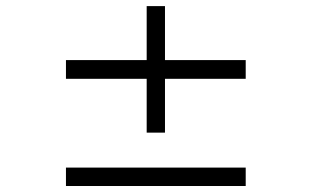

<svg xmlns="http://www.w3.org/2000/svg" viewBox="-20 -621 1040 641"><path d="M469.7 -178.2V-357.9H200.2V-420.4H469.7V-600.6H530.8V-420.4H800.3V-357.9H530.8V-178.2ZM200.2 0V-61.5H800.3V0Z"/></svg>

Font: Nuosu SIL
Style: Regular
Weight: 400
Designer: Peter Constable, Alex Kotlar, Peter Martin
Foundry: SIL International
Version: Version 2.300